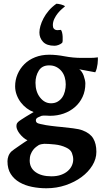

<svg xmlns="http://www.w3.org/2000/svg" viewBox="-20 -741 565 1028"><path d="M253 -188Q274 -188 289 -197Q304 -206 313.5 -220Q323 -234 327.5 -252.5Q332 -271 332 -289Q332 -309 326.5 -327.5Q321 -346 309.5 -360Q298 -374 281.5 -382.5Q265 -391 243 -391Q205 -391 187.5 -362.5Q170 -334 170 -298Q170 -250 194.5 -219Q219 -188 253 -188ZM404 -370Q411 -366 417.5 -356.5Q424 -347 428 -336Q432 -325 434.5 -313.5Q437 -302 437 -294Q437 -254 422 -222Q407 -190 381 -167.5Q355 -145 321 -133Q287 -121 248 -121Q238 -121 226.5 -122Q215 -123 203 -121Q197 -119 184.5 -113Q172 -107 172 -97Q172 -84 185.5 -80Q199 -76 207 -75Q213 -73 226 -71Q239 -69 254 -67Q269 -65 284 -63.5Q299 -62 310 -61Q339 -58 371.5 -54Q404 -50 422 -43Q462 -28 479 0Q496 28 496 72Q496 110 474.5 145Q453 180 416.5 207Q380 234 331.5 250.5Q283 267 228 267Q189 267 151.5 259.5Q114 252 84.5 235Q55 218 37.5 190.5Q20 163 20 122Q20 109 25 95Q30 81 41 70Q45 66 56.5 58Q68 50 81 41Q94 32 106.5 23.5Q119 15 127 10Q116 5 105.5 -4Q95 -13 86.5 -23.5Q78 -34 73 -45Q68 -56 68 -64Q68 -72 69.5 -77Q71 -82 77 -88Q81 -92 93 -100Q105 -108 118 -116Q131 -124 143 -131Q155 -138 160 -141Q141 -148 123.5 -161Q106 -174 92 -192Q78 -210 69.5 -232.5Q61 -255 61 -279Q61 -313 74 -343.5Q87 -374 110.5 -397.5Q134 -421 168 -434.5Q202 -448 244 -448Q282 -448 326.5 -439.5Q371 -431 418 -431Q438 -431 461.5 -431Q485 -431 504 -434Q504 -430 504 -420.5Q504 -411 502.5 -399Q501 -387 498 -375Q495 -363 490 -354ZM372 113Q372 96 365 78Q358 60 334 49Q307 36 273.5 32.5Q240 29 217 29Q212 29 202 31Q192 33 187 36Q182 39 173.5 45.5Q165 52 157.5 61.5Q150 71 144.5 85Q139 99 139 118Q139 158 170.5 180.5Q202 203 255 203Q285 203 307 195Q329 187 343.5 174Q358 161 365 145Q372 129 372 113ZM312 -511Q304 -504 292.5 -500Q281 -496 272 -496Q230 -496 210.5 -517Q191 -538 191 -567Q191 -583 196.5 -602.5Q202 -622 213 -643Q224 -664 241 -684Q258 -704 282 -721Q286 -721 293 -720Q300 -719 307 -717Q314 -715 320 -712.5Q326 -710 328 -707Q322 -702 311 -692.5Q300 -683 289.5 -670Q279 -657 271 -640.5Q263 -624 263 -606Q263 -594 268 -588Q273 -582 279.5 -580.5Q286 -579 293.5 -580Q301 -581 306 -581Q310 -577 312.5 -566.5Q315 -556 315.5 -544Q316 -532 315.5 -522.5Q315 -513 312 -511Z"/></svg>

Font: Lusitana
Style: Bold
Weight: 700
Designer: Ana Paula Megda
Foundry: Ana Paula Megda
Version: Version 1.000; ttfautohint (v1.1) -l 8 -r 50 -G 200 -x 14 -D